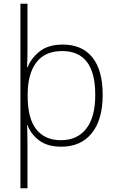

<svg xmlns="http://www.w3.org/2000/svg" viewBox="-20 -846 630 1034"><path d="M533 -335Q533 -201 474 -128.5Q415 -56 311 -56Q235 -56 190.5 -90Q146 -124 128 -172H126Q127 -143 127.5 -111Q128 -79 128 -51V168H90V-826H128V-593Q128 -571 127.5 -538.5Q127 -506 126 -484H129Q147 -532 193.5 -569Q240 -606 318 -606Q422 -606 477.5 -537Q533 -468 533 -335ZM493 -335Q493 -571 315 -571Q222 -571 175.5 -509.5Q129 -448 129 -336V-329Q129 -208 175.5 -149.5Q222 -91 308 -91Q396 -91 444.5 -153Q493 -215 493 -335Z"/></svg>

Font: Noto Sans Malayalam UI ExtraLight
Style: Regular
Weight: 200
Designer: Jelle Bosma - Monotype Design Team
Foundry: Monotype Imaging Inc.
Version: Version 2.104; ttfautohint (v1.8.4.7-5d5b)